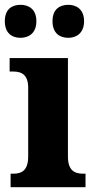

<svg xmlns="http://www.w3.org/2000/svg" viewBox="-31 -777 393 797"><path d="M253 -620C284 -620 318 -638 318 -689C318 -740 284 -757 253 -757C218 -757 187 -740 187 -689C187 -638 218 -620 253 -620ZM54 -620C87 -620 120 -638 120 -689C120 -740 87 -757 54 -757C20 -757 -11 -740 -11 -689C-11 -638 20 -620 54 -620ZM13 0H324V-56H314C277 -56 251 -71 251 -127V-536H9V-480H25C60 -480 86 -465 86 -413V-128C86 -71 61 -56 24 -56H13Z"/></svg>

Font: Noto Serif Lao SemiCondensed ExtraBold
Style: Regular
Weight: 800
Width: 4
Designer: Monotype Design Team
Foundry: Monotype Imaging Inc.
Version: Version 2.003